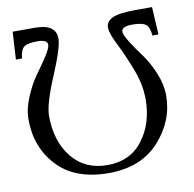

<svg xmlns="http://www.w3.org/2000/svg" viewBox="-75 -721 816 809"><g transform="rotate(-10 333.0 -316.5)"><path d="M126 -586.9Q85.9 -586.9 70.1 -576.4Q54.2 -565.9 49.8 -526.9H23.9L30.8 -645H127Q215.8 -645 215.8 -583Q215.8 -544.9 168 -431.9Q120.1 -318.8 120.1 -269Q120.1 -160.2 175.5 -91.1Q231 -22 327.1 -22Q425.3 -22 479.2 -93.5Q533.2 -165 533.2 -268.1Q533.2 -331.1 507.1 -398.4Q481 -465.8 455.1 -516.8Q429.2 -567.9 429.2 -591.8Q429.2 -618.7 458 -631.8Q486.8 -645 557.1 -645H627L633.8 -526.9H607.9Q605 -564 589.1 -575.4Q573.2 -586.9 532.2 -586.9Q486.3 -586.9 485.8 -564.9Q485.8 -550.8 506.8 -517.8Q527.8 -484.9 553.5 -450.4Q579.1 -416 600.1 -365.5Q621.1 -314.9 621.1 -269Q621.1 -159.2 543 -73.5Q464.8 12.2 327.1 12.2Q184.1 12.2 108.2 -68.4Q32.2 -148.9 32.2 -269Q32.2 -314 53.7 -364.5Q75.2 -415 100.6 -450Q126 -484.9 147.5 -517.8Q168.9 -550.8 168.9 -564.9Q168.9 -586.9 126 -586.9Z"/></g></svg>

Font: Linux Libertine O
Style: Regular
Weight: 400
Designer: Philipp H. Poll
Foundry: Philipp H. Poll
Version: Version 5.3.0